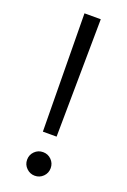

<svg xmlns="http://www.w3.org/2000/svg" viewBox="-145 -779 558 842"><g transform="rotate(20 134.0 -358.0)"><path d="M172 -730 166 -180H102L96 -730ZM134 14Q112 14 95.5 -2Q79 -18 79 -41Q79 -64 95 -80Q111 -96 134 -96Q157 -96 173 -80Q189 -64 189 -41Q189 -18 173 -2Q157 14 134 14Z"/></g></svg>

Font: Nacelle Light
Style: Regular
Weight: 300
Designer: Sora Sagano
Foundry: Sora Sagano
Version: Version 1.000;FEAKit 1.0